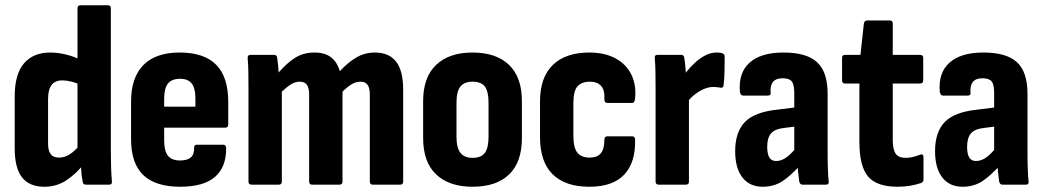

<svg xmlns="http://www.w3.org/2000/svg" viewBox="-20 -703 3974 731"><path d="M149 8Q92 8 64 -27.5Q36 -63 36 -138V-336Q36 -421 71.5 -462Q107 -503 171 -503Q201 -503 233 -495Q265 -487 288 -474L289 -378Q270 -388 251 -392.5Q232 -397 217 -397Q190 -397 176.5 -379.5Q163 -362 163 -326V-156Q163 -129 173 -116Q183 -103 205 -103Q226 -103 245.5 -115.5Q265 -128 287 -154L301 -81Q271 -42 233.5 -17Q196 8 149 8ZM307 0Q296 0 295 -11Q291 -27 289.5 -51.5Q288 -76 287 -94L275 -126V-671Q275 -683 287 -683H391Q402 -683 402 -671V-126Q402 -93 403 -64Q404 -35 406 -14Q408 0 396 0Z M666 8Q572 8 525.5 -36.5Q479 -81 479 -173V-316Q479 -408 526 -455.5Q573 -503 664 -503Q757 -503 803 -456.5Q849 -410 849 -315V-229Q849 -217 838 -217H605V-169Q605 -128 619.5 -110Q634 -92 666 -92Q693 -92 706.5 -103.5Q720 -115 719 -141Q719 -152 730 -152H830Q840 -152 841 -140Q842 -67 798.5 -29.5Q755 8 666 8ZM605 -297H724V-328Q724 -367 710 -385Q696 -403 666 -403Q634 -403 619.5 -385Q605 -367 605 -328Z M938 0Q926 0 926 -12V-367Q926 -401 925.5 -430Q925 -459 923 -481Q922 -494 933 -494H1024Q1033 -494 1035 -485Q1037 -473 1038.5 -458Q1040 -443 1041 -427Q1070 -461 1102 -482Q1134 -503 1178 -503Q1216 -503 1239.5 -485.5Q1263 -468 1274 -432Q1303 -464 1335.5 -483.5Q1368 -503 1407 -503Q1461 -503 1488 -468.5Q1515 -434 1515 -362V-12Q1515 0 1504 0H1399Q1388 0 1388 -12V-343Q1388 -368 1379.5 -380Q1371 -392 1352 -392Q1335 -392 1318.5 -382Q1302 -372 1284 -354V-12Q1284 0 1273 0H1168Q1157 0 1157 -12V-343Q1157 -368 1148.5 -380Q1140 -392 1121 -392Q1104 -392 1088 -382Q1072 -372 1053 -354V-12Q1053 0 1042 0Z M1779 8Q1690 8 1640.5 -39Q1591 -86 1591 -177V-318Q1591 -409 1640.5 -456Q1690 -503 1779 -503Q1869 -503 1918 -456Q1967 -409 1967 -318V-177Q1967 -86 1918.5 -39Q1870 8 1779 8ZM1779 -102Q1812 -102 1826 -121Q1840 -140 1840 -182V-312Q1840 -355 1826 -373.5Q1812 -392 1779 -392Q1748 -392 1733 -373.5Q1718 -355 1718 -312V-182Q1718 -140 1733 -121Q1748 -102 1779 -102Z M2224 8Q2132 8 2084 -39.5Q2036 -87 2036 -181V-317Q2036 -408 2084.5 -455.5Q2133 -503 2224 -503Q2282 -503 2323 -481Q2364 -459 2383.5 -419.5Q2403 -380 2398 -329Q2397 -311 2386 -311H2293Q2281 -311 2281 -325Q2283 -360 2268.5 -376Q2254 -392 2226 -392Q2194 -392 2178.5 -374Q2163 -356 2163 -311V-186Q2163 -141 2178 -122Q2193 -103 2225 -103Q2254 -103 2267.5 -119.5Q2281 -136 2281 -170Q2281 -184 2292 -184H2387Q2398 -184 2398 -171Q2400 -84 2356.5 -38Q2313 8 2224 8Z M2488 0Q2476 0 2476 -12V-368Q2476 -402 2475.5 -430Q2475 -458 2473 -481Q2471 -494 2483 -494H2574Q2583 -494 2585 -484Q2588 -467 2590 -442.5Q2592 -418 2592 -400L2603 -361V-12Q2603 0 2592 0ZM2593 -310 2585 -418Q2601 -440 2621 -459.5Q2641 -479 2663 -491Q2685 -503 2708 -503Q2715 -503 2720 -502.5Q2725 -502 2730 -500Q2736 -498 2737.5 -494.5Q2739 -491 2739 -485Q2739 -461 2738.5 -433Q2738 -405 2735 -379Q2734 -368 2724 -369Q2718 -370 2711 -371Q2704 -372 2696 -372Q2679 -372 2661 -364.5Q2643 -357 2625.5 -343.5Q2608 -330 2593 -310Z M3035 0Q3026 0 3023 -12Q3021 -25 3018.5 -49.5Q3016 -74 3015 -95L3004 -120V-349Q3004 -381 2994.5 -393Q2985 -405 2959 -405Q2910 -405 2914 -351Q2916 -339 2903 -339H2810Q2799 -339 2797 -354Q2791 -426 2834 -464.5Q2877 -503 2963 -503Q3051 -503 3091 -466Q3131 -429 3131 -346V-127Q3131 -87 3132 -60Q3133 -33 3135 -13Q3137 0 3125 0ZM2884 8Q2834 8 2806.5 -27.5Q2779 -63 2779 -127Q2779 -200 2816 -238.5Q2853 -277 2943 -286L3015 -295L3014 -222L2966 -216Q2930 -212 2915.5 -195Q2901 -178 2901 -144Q2901 -117 2909 -103.5Q2917 -90 2935 -90Q2955 -90 2974.5 -104Q2994 -118 3021 -152L3030 -78Q2992 -35 2959.5 -13.5Q2927 8 2884 8Z M3397 8Q3318 8 3285 -31Q3252 -70 3252 -162V-385H3197Q3186 -385 3186 -397V-483Q3186 -494 3197 -494H3256L3269 -613Q3271 -625 3281 -625H3369Q3379 -625 3379 -613V-494H3483Q3495 -494 3495 -483V-397Q3495 -385 3483 -385H3379V-170Q3379 -134 3390 -118Q3401 -102 3428 -102Q3441 -102 3454.5 -105Q3468 -108 3483 -114Q3496 -119 3496 -104V-20Q3496 -9 3486 -6Q3469 0 3446 4Q3423 8 3397 8Z M3796 0Q3787 0 3784 -12Q3782 -25 3779.5 -49.5Q3777 -74 3776 -95L3765 -120V-349Q3765 -381 3755.5 -393Q3746 -405 3720 -405Q3671 -405 3675 -351Q3677 -339 3664 -339H3571Q3560 -339 3558 -354Q3552 -426 3595 -464.5Q3638 -503 3724 -503Q3812 -503 3852 -466Q3892 -429 3892 -346V-127Q3892 -87 3893 -60Q3894 -33 3896 -13Q3898 0 3886 0ZM3645 8Q3595 8 3567.5 -27.5Q3540 -63 3540 -127Q3540 -200 3577 -238.5Q3614 -277 3704 -286L3776 -295L3775 -222L3727 -216Q3691 -212 3676.5 -195Q3662 -178 3662 -144Q3662 -117 3670 -103.5Q3678 -90 3696 -90Q3716 -90 3735.5 -104Q3755 -118 3782 -152L3791 -78Q3753 -35 3720.5 -13.5Q3688 8 3645 8Z"/></svg>

Font: Sofia Sans Condensed ExtraBold
Style: Regular
Weight: 800
Designer: Botio Nikoltchev, Ani Petrova
Foundry: lettersoup
Version: Version 4.101